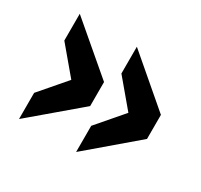

<svg xmlns="http://www.w3.org/2000/svg" viewBox="-113 -639 840 801"><g transform="rotate(30 307.0 -238.5)"><path d="M483 -283 564 -285V-180L335 15V-111ZM483 -187 335 -363V-492L564 -296V-191ZM208 -283 290 -285V-180L60 15V-111ZM208 -187 60 -363V-492L290 -296V-191Z"/></g></svg>

Font: Intel One Mono Light
Style: Regular
Weight: 300
Monospace: yes
Designer: Fred Shallcrass
Foundry: Frere-Jones Type LLC
Version: Version 1.004